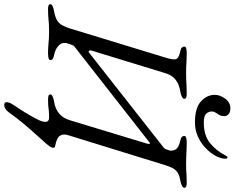

<svg xmlns="http://www.w3.org/2000/svg" viewBox="-141 -779 1113 911"><g transform="rotate(90 415.5 -323.5)"><path d="M459 213Q450 213 446.5 208Q443 203 446 193Q448 186 452 178.5Q456 171 461 164Q477 141 493.5 114Q510 87 522.5 63.5Q535 40 537 28Q540 13 535 6.5Q530 0 516 0Q498 0 488 1Q478 2 467 3.5Q456 5 432 5Q420 5 414 2.5Q408 0 408 -6Q408 -18 444 -24Q476 -29 498 -47Q520 -65 530 -97L641 -463Q643 -468 642.5 -474.5Q642 -481 638 -478L182 -121Q180 -120 178 -118Q176 -116 174 -110L169 -97Q157 -66 173.5 -48Q190 -30 220 -24Q235 -21 240 -17Q245 -13 245 -6Q245 0 236 2.5Q227 5 215 5Q190 5 174 3.5Q158 2 143 1Q128 0 107 0Q87 0 73 1Q59 2 43.5 3.5Q28 5 3 5Q-9 5 -14.5 2.5Q-20 0 -20 -6Q-20 -18 16 -24Q53 -31 68.5 -47Q84 -63 95 -99L233 -551Q244 -586 241 -600.5Q238 -615 205 -622Q190 -625 185.5 -630Q181 -635 181 -642Q181 -648 190 -650.5Q199 -653 211 -653Q236 -653 250 -652Q264 -651 276 -650.5Q288 -650 306 -650Q326 -650 338.5 -650.5Q351 -651 365.5 -652Q380 -653 405 -653Q429 -653 429 -642Q429 -635 419 -630Q409 -625 392 -622Q368 -618 351 -608.5Q334 -599 323.5 -585Q313 -571 307 -551L199 -198Q198 -192 201.5 -189Q205 -186 209 -189L657 -541Q660 -543 663.5 -546.5Q667 -550 669 -557L673 -568Q678 -582 670 -598.5Q662 -615 629 -622Q614 -625 609.5 -630Q605 -635 605 -642Q605 -648 614 -650.5Q623 -653 635 -653Q660 -653 676 -652Q692 -651 706.5 -650.5Q721 -650 742 -650Q759 -650 768 -650.5Q777 -651 789.5 -652Q802 -653 827 -653Q851 -653 851 -642Q851 -635 841 -630Q831 -625 814 -622Q790 -618 777 -608.5Q764 -599 757 -585Q750 -571 744 -552L601 -89Q594 -67 604 -51.5Q614 -36 651 -29Q659 -28 660.5 -23.5Q662 -19 660 -13Q658 -5 640.5 15Q623 35 597.5 63Q572 91 544.5 124Q517 157 494 190Q487 200 477.5 206.5Q468 213 459 213ZM541 -692Q472 -692 441 -720.5Q410 -749 410 -786Q410 -811 428 -835.5Q446 -860 474 -860Q491 -860 501 -852Q511 -844 511 -831Q511 -817 505.5 -807.5Q500 -798 494.5 -790Q489 -782 489 -771Q489 -757 499.5 -745.5Q510 -734 541 -734Q603 -734 639 -763.5Q675 -793 697 -836Q700 -842 702 -844Q704 -846 708 -846Q713 -846 713 -836Q713 -815 699.5 -790Q686 -765 662.5 -742.5Q639 -720 608 -706Q577 -692 541 -692Z"/></g></svg>

Font: EB Garamond
Style: Italic
Weight: 400
Italic angle: -17.2°
Designer: Georg Duffner and Octavio Pardo
Foundry: Georg Duffner
Version: Version 1.001